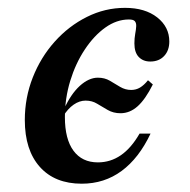

<svg xmlns="http://www.w3.org/2000/svg" viewBox="-20 -447 473 479"><path d="M183.9 11.3Q116.9 11.3 79.4 -30.6Q41.9 -72.6 41.9 -147.6Q41.9 -203.2 61.7 -253.6Q81.5 -304 116.5 -343.1Q151.6 -382.3 196.8 -404.8Q241.9 -427.4 291.9 -427.4Q341.9 -427.4 372.2 -403.6Q402.4 -379.8 402.4 -343.5Q402.4 -321 389.5 -307.3Q376.6 -293.5 354.8 -293.5Q337.1 -293.5 326.2 -304.8Q315.3 -316.1 315.3 -338.7Q315.3 -351.6 317.3 -362.5Q319.4 -373.4 319.8 -381.5Q320.2 -389.5 316.5 -394Q312.9 -398.4 301.6 -398.4Q271 -398.4 242.7 -378.2Q214.5 -358.1 191.5 -323.4Q168.5 -288.7 155.2 -245.2Q141.9 -201.6 141.9 -154.8Q141.9 -100 163.3 -71Q184.7 -41.9 224.2 -41.9Q255.6 -41.9 281.5 -59.7Q307.3 -77.4 328.2 -113.7H355.6Q326.6 -52.4 283.5 -20.6Q240.3 11.3 183.9 11.3ZM137.9 -157.3 139.5 -174.2Q156.5 -212.1 179 -232.7Q201.6 -253.2 224.2 -253.2Q241.1 -253.2 254 -245.6Q266.9 -237.9 279.8 -230.2Q292.7 -222.6 307.3 -222.6Q319.4 -222.6 329.4 -228.6Q339.5 -234.7 349.2 -246.8L361.3 -236.3Q342.7 -199.2 323.4 -181.9Q304 -164.5 280.6 -164.5Q262.9 -164.5 248.8 -172.6Q234.7 -180.6 222.2 -188.3Q209.7 -196 193.5 -196Q178.2 -196 163.7 -185.9Q149.2 -175.8 137.9 -157.3Z"/></svg>

Font: Playfair 5pt SemiExpanded Light SemiBold
Style: Italic
Weight: 600
Italic angle: -15.6°
Version: Version 2.001;gftools[0.9.30]